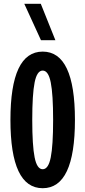

<svg xmlns="http://www.w3.org/2000/svg" viewBox="-20 -982 450 1012"><path d="M375 -350Q375 10 205 10Q35 10 35 -350Q35 -710 205 -710Q375 -710 375 -350ZM162.5 -152.5Q175 -90 205 -90Q235 -90 247.5 -152.5Q260 -215 260 -350Q260 -485 247.5 -547.5Q235 -610 205 -610Q175 -610 162.5 -547.5Q150 -485 150 -350Q150 -215 162.5 -152.5ZM196 -770 108 -962H195L272 -770Z"/></svg>

Font: Gully ECD Medium
Style: Regular
Weight: 500
Width: 2
Designer: jaikishan Patel
Foundry: MagicType
Version: Version 1.000;Glyphs 3.2 (3242)